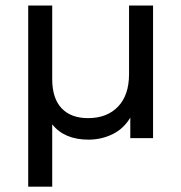

<svg xmlns="http://www.w3.org/2000/svg" viewBox="-20 -508 667 706"><path d="M542.8 -487.6H454.5V-235.5C454.5 -184 441 -144.1 414 -115.9C387 -87.7 350.2 -73.6 303.6 -73.6C261.9 -73.6 229.5 -85.7 206.5 -109.9C183.5 -134.2 172 -169.9 172 -217.1V-487.6H83.7V178.5H172V-50.6C202.1 -13.2 246.6 5.5 305.4 5.5C336.7 5.5 366 -1.1 393.3 -14.3C420.6 -27.4 442.5 -47.8 459.1 -75.4V0H542.8Z"/></svg>

Font: Montserrat Ace
Style: Regular
Weight: 500
Designer: Julieta Ulanovsky
Foundry: Julieta Ulanovsky
Version: Version 1